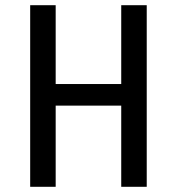

<svg xmlns="http://www.w3.org/2000/svg" viewBox="-20 -718 680 738"><path d="M446 -312H194V0H96V-698H194V-395H446V-698H544V0H446Z"/></svg>

Font: Writer
Style: Regular
Weight: 400
Monospace: yes
Designer: Mike Abbink, Paul van der Laan, Pieter van Rosmalen
Foundry: Bold Monday
Version: Version 2.001 2020